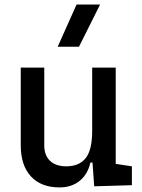

<svg xmlns="http://www.w3.org/2000/svg" viewBox="-20 -815 626 845"><path d="M242.2 9.8Q160.6 9.8 116 -38.8Q71.3 -87.4 71.3 -175.8V-517.6H174.8V-175.8Q174.8 -131.3 200.2 -107.2Q225.6 -83 271.5 -83Q328.1 -83 356.9 -118.9Q385.7 -154.8 385.7 -239.3V-517.6H489.3V-93.8L560.5 -83V0L394.5 4.9L387.2 -99.6H377.9Q365.7 -46.9 330.1 -18.6Q294.4 9.8 242.2 9.8ZM233.9 -609.4 316.9 -794.9H420.4L327.6 -609.4Z"/></svg>

Font: Cascadia Code NF
Style: Regular
Weight: 400
Monospace: yes
Designer: Aaron Bell
Foundry: Saja Typeworks
Version: Version 2404.023; ttfautohint (v1.8.4)